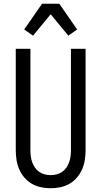

<svg xmlns="http://www.w3.org/2000/svg" viewBox="-20 -995 540 1023"><path d="M250 8Q224 8 198 2.5Q172 -3 149.5 -16Q127 -29 110 -49Q93 -69 82.5 -93Q72 -117 68 -143Q64 -169 64 -195V-735H142V-195Q142 -179 144 -162.5Q146 -146 151.5 -131Q157 -116 166 -102.5Q175 -89 188.5 -79.5Q202 -70 218 -66Q234 -62 250 -62Q266 -62 282 -66Q298 -70 311.5 -79.5Q325 -89 334 -102.5Q343 -116 348.5 -131Q354 -146 356 -162.5Q358 -179 358 -195V-735H436V-195Q436 -169 432 -143Q428 -117 417.5 -93Q407 -69 390 -49Q373 -29 350.5 -16Q328 -3 302 2.5Q276 8 250 8ZM156 -805 109 -838 204 -975H296L391 -838L344 -805L250 -919Z"/></svg>

Font: HulyMono
Style: Regular
Weight: 400
Monospace: yes
Designer: Belleve Invis
Foundry: Belleve Invis
Version: Version 33.2.5; ttfautohint (v1.8.4)